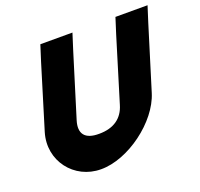

<svg xmlns="http://www.w3.org/2000/svg" viewBox="-121 -762 1001 961"><g transform="rotate(-20 379.5 -281.0)"><path d="M161 -543 187.7 -627H358.7L331.7 -542L228.3 -207C208.1 -141 235.8 -104 312.1 -105C389.1 -105 438.8 -140 458 -206L458.3 -207L561 -543L587.7 -627H758.7L731.7 -542L628.3 -207C585.8 -68 404.8 66 260.1 65C117.1 65 16.2 -66 58 -206L58.3 -207Z"/></g></svg>

Font: Nordica Plus
Style: NordicaClassicBkObl
Weight: 900
Version: Version 1.01